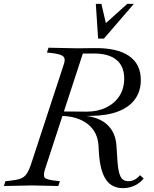

<svg xmlns="http://www.w3.org/2000/svg" viewBox="-49 -960 799 994"><path d="M587 14Q529 14 499 -31Q469 -76 463 -170L461 -205Q457 -278 403.5 -319Q350 -360 261 -360H255L262 -383L399 -382Q457 -382 501 -403.5Q545 -425 569.5 -463.5Q594 -502 594 -553Q594 -617 554 -650Q514 -683 437 -683H380L185 -87Q173 -51 183 -40Q193 -29 242 -24L261 -22L253 3L116 0L-29 3L-21 -22L0 -24Q38 -28 58 -35.5Q78 -43 90.5 -62.5Q103 -82 115 -120L283 -632Q291 -658 276.5 -669.5Q262 -681 213 -686L194 -688L202 -713L349 -710H360L437 -711Q556 -713 618 -671Q680 -629 680 -546Q680 -488 650 -446.5Q620 -405 562.5 -383Q505 -361 422 -360L346 -359L358 -362Q447 -362 498 -321.5Q549 -281 554 -205L559 -127Q563 -68 575.5 -45Q588 -22 616 -22Q649 -22 676 -53L695 -36Q674 -11 646.5 1.5Q619 14 587 14ZM459 -760 447 -940H476L507 -806H461L610 -940H644L489 -760Z"/></svg>

Font: Baskervville
Style: Italic
Weight: 400
Italic angle: -18°
Designer: ANRT
Foundry: ANRT
Version: Version 1.100